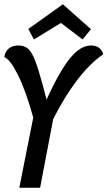

<svg xmlns="http://www.w3.org/2000/svg" viewBox="-27 -875 501 895"><path d="M397 -663Q419 -663 434 -652.5Q449 -642 454 -622Q392 -579 333 -502Q274 -425 221 -320L160 0H63L128 -327Q94 -450 57.5 -524Q21 -598 -7 -609Q-3 -636 14.5 -649.5Q32 -663 59 -663Q87 -663 104.5 -647Q122 -631 137 -592Q152 -553 174 -472L190 -411Q253 -548 301 -605.5Q349 -663 397 -663ZM131 -691 105 -740 266 -855 397 -739 358 -691 257 -768Z"/></svg>

Font: Sansita Light Italic
Style: Regular
Weight: 300
Italic angle: -11°
Designer: Pablo Cosgaya
Foundry: Omnibus-Type
Version: Version 1.006